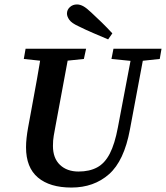

<svg xmlns="http://www.w3.org/2000/svg" viewBox="-20 -828 746 863"><path d="M97 -166Q97 -186 99.5 -208.5Q102 -231 106 -253L120 -329Q133 -398 145.5 -468.5Q158 -539 169 -609H294L229 -259Q225 -237 221.5 -217.5Q218 -198 218 -172Q218 -117 249.5 -87Q281 -57 333 -57Q382 -57 416.5 -75.5Q451 -94 473.5 -137.5Q496 -181 510 -256L577 -609H632L564 -246Q538 -105 470 -45Q402 15 301 15Q204 15 150.5 -30Q97 -75 97 -166ZM87 -563 95 -609H367L357 -563L232 -550H209ZM481 -563 490 -609H706L698 -563L604 -553H581ZM485 -678 466 -651Q433 -665 399 -679.5Q365 -694 333 -710Q302 -724 291.5 -739Q281 -754 281 -767Q281 -784 294 -796Q307 -808 326 -808Q340 -808 354.5 -800Q369 -792 390 -772Q414 -750 438 -726.5Q462 -703 485 -678Z"/></svg>

Font: Lisu Bosa Black
Style: Italic
Weight: 900
Italic angle: -19°
Designer: David Morse, Annie Olsen, Victor Gaultney, Frank Grießhammer (Latin)
Foundry: SIL International
Version: Version 2.000